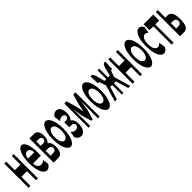

<svg xmlns="http://www.w3.org/2000/svg" viewBox="322 -1880 3190 3190"><g transform="rotate(-45 1917.5 -284.5)"><path d="M46 -569V0H92V-212H223V0H268V-569H223V-367H92V-569Z M470 14C507 14 536 -9 559 -51L543 -158C523 -134 502 -122 475 -122C423 -122 388 -154 385 -232H568C569 -246 570 -277 570 -309C570 -464 531 -583 462 -583C400 -583 340 -469 340 -285C340 -96 398 14 470 14ZM384 -349C390 -416 424 -447 462 -447C505 -447 530 -405 530 -349Z M741 -569H637V0H746C809 0 853 -46 853 -164C853 -240 827 -279 796 -296V-301C824 -320 841 -371 841 -418C841 -533 801 -569 741 -569ZM682 -117V-232H738C784 -232 808 -207 808 -176C808 -142 786 -117 741 -117ZM682 -349V-452H737C779 -452 797 -432 797 -399C797 -368 779 -349 734 -349Z M1027 14C1093 14 1152 -96 1152 -285C1152 -473 1093 -583 1027 -583C960 -583 901 -473 901 -285C901 -96 960 14 1027 14ZM948 -285C948 -379 979 -439 1027 -439C1074 -439 1106 -379 1106 -285C1106 -190 1074 -130 1027 -130C979 -130 948 -190 948 -285Z M1279 14C1338 14 1389 -47 1389 -163C1389 -239 1364 -279 1332 -296V-301C1361 -320 1377 -373 1377 -419C1377 -533 1331 -583 1279 -583C1239 -583 1209 -566 1184 -525L1202 -411C1224 -438 1245 -447 1276 -447C1310 -447 1333 -429 1333 -399C1333 -366 1311 -349 1268 -349H1236V-232H1274C1319 -232 1344 -217 1344 -181C1344 -143 1313 -122 1276 -122C1248 -122 1221 -134 1197 -165L1177 -53C1209 0 1242 14 1279 14Z M1457 -569V0H1498V-132C1498 -194 1495 -319 1493 -384H1495C1503 -335 1512 -270 1520 -221L1573 -49H1603L1655 -221C1663 -270 1672 -333 1680 -384H1683C1681 -319 1678 -194 1678 -132V0H1719V-569H1667L1615 -383C1608 -337 1599 -298 1590 -258H1587C1580 -298 1571 -337 1563 -383L1509 -569Z M1916 14C1982 14 2041 -96 2041 -285C2041 -473 1982 -583 1916 -583C1849 -583 1790 -473 1790 -285C1790 -96 1849 14 1916 14ZM1837 -285C1837 -379 1868 -439 1916 -439C1963 -439 1995 -379 1995 -285C1995 -190 1963 -130 1916 -130C1868 -130 1837 -190 1837 -285Z M2138 -360 2160 -292 2075 0H2123L2192 -224H2237V0H2277V-224H2322L2390 0H2439L2354 -292L2376 -360C2388 -405 2401 -415 2415 -415C2419 -415 2420 -412 2424 -410L2432 -575C2428 -581 2422 -583 2416 -583C2387 -583 2364 -556 2345 -464L2320 -363H2277V-569H2237V-363H2194L2169 -464C2150 -556 2127 -583 2098 -583C2092 -583 2086 -581 2082 -575L2090 -410C2094 -412 2095 -415 2099 -415C2113 -415 2126 -405 2138 -360Z M2492 -569V0H2538V-212H2669V0H2714V-569H2669V-367H2538V-569Z M2912 14C2978 14 3037 -96 3037 -285C3037 -473 2978 -583 2912 -583C2845 -583 2786 -473 2786 -285C2786 -96 2845 14 2912 14ZM2833 -285C2833 -379 2864 -439 2912 -439C2959 -439 2991 -379 2991 -285C2991 -190 2959 -130 2912 -130C2864 -130 2833 -190 2833 -285Z M3216 14C3249 14 3280 -4 3304 -53L3284 -170C3267 -147 3245 -130 3220 -130C3170 -130 3136 -190 3136 -285C3136 -379 3172 -439 3222 -439C3243 -439 3260 -430 3276 -409L3299 -522C3280 -559 3255 -583 3220 -583C3150 -583 3089 -473 3089 -285C3089 -96 3144 14 3216 14Z M3410 -430V0H3455V-430H3546V-569H3319V-430Z M3607 -569V0H3704C3769 0 3812 -49 3812 -198C3812 -342 3769 -392 3704 -392H3653V-569ZM3653 -136V-261H3699C3745 -261 3767 -239 3767 -199C3767 -156 3745 -136 3699 -136Z"/></g></svg>

Font: 寒蝉无机体 CompactMedium
Style: Regular
Weight: 500
Width: 3
Designer: ChillTanhei {Warren2060}; 
Source Han Sans {Ryoko NISHIZUKA 西塚涼子 (kana, bopomofo & ideographs); Paul D. Hunt (Latin, Gre
Foundry: ChillType&Adobe
Version: Version 1.000;Glyphs 3.1.1 (3135)